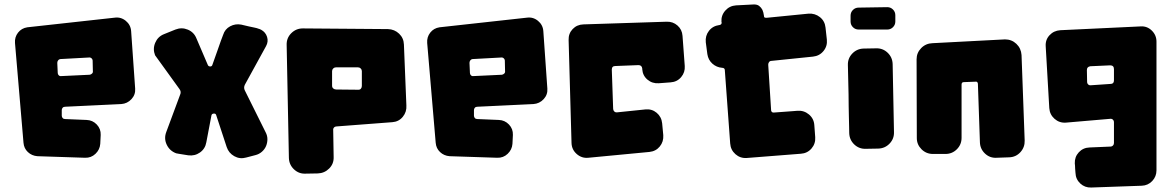

<svg xmlns="http://www.w3.org/2000/svg" viewBox="-20 -703 5236 858"><path d="M381 -369Q387 -370 391.5 -374.5Q396 -379 395 -385L394 -431Q394 -438 389 -442.5Q384 -447 377 -446L249 -439Q243 -438 239.5 -433Q236 -428 236 -422L238 -377Q238 -371 242.5 -366.5Q247 -362 254 -363ZM147 -5Q122 -7 104.5 -23.5Q87 -40 85 -65L47 -511Q45 -537 60.5 -557Q76 -577 102 -581L492 -624Q520 -628 542 -610Q564 -592 566 -564L584 -307Q586 -280 567.5 -260Q549 -240 522 -238L271 -226Q264 -226 260 -221.5Q256 -217 256 -211V-186Q256 -180 260 -175.5Q264 -171 271 -171L367 -167Q394 -166 412.5 -146.5Q431 -127 430 -100L428 -60Q426 -34 406.5 -15.5Q387 3 360 2Z M673 -456Q662 -484 673.5 -511.5Q685 -539 712 -550L764 -571Q792 -582 819.5 -570.5Q847 -559 858 -531L909 -412Q912 -406 919.5 -406Q927 -406 929 -413Q941 -447 951 -475Q959 -499 967 -520.5Q975 -542 977 -547Q985 -573 1008.5 -585.5Q1032 -598 1058 -593Q1076 -589 1092 -585Q1106 -582 1118 -579.5Q1130 -577 1134 -575Q1139 -574 1147 -570Q1167 -559 1173.5 -538Q1180 -517 1169 -497L1074 -324Q1068 -311 1074 -299L1167 -112Q1175 -97 1175 -81Q1175 -65 1169 -50.5Q1163 -36 1150.5 -25Q1138 -14 1122 -10L1080 1Q1052 9 1027 -5Q1002 -19 993 -46L946 -189Q944 -196 935.5 -195.5Q927 -195 925 -188L902 -67Q897 -38 873.5 -21.5Q850 -5 821 -9Q807 -11 796 -13Q786 -15 777.5 -16Q769 -17 767 -18Q738 -29 725 -56.5Q712 -84 723 -113L785 -280Q791 -293 782 -305L673 -456Z M1582 -302Q1589 -302 1593 -307Q1597 -312 1597 -319V-385Q1597 -392 1592 -397Q1587 -402 1580 -402H1481Q1474 -402 1469 -397Q1464 -392 1464 -385V-320Q1464 -312 1469.5 -307.5Q1475 -303 1483 -303ZM1261 -502Q1260 -533 1281.5 -554.5Q1303 -576 1333 -576L1714 -573Q1743 -572 1763.5 -552.5Q1784 -533 1785 -504L1796 -232Q1798 -203 1780 -181Q1762 -159 1733 -157L1484 -138Q1477 -138 1472.5 -133Q1468 -128 1469 -121L1471 -1Q1472 29 1451 50Q1430 71 1400 72L1344 73Q1315 74 1293.5 53.5Q1272 33 1271 3Z M2223 -369Q2229 -370 2233.5 -374.5Q2238 -379 2237 -385L2236 -431Q2236 -438 2231 -442.5Q2226 -447 2219 -446L2091 -439Q2085 -438 2081.5 -433Q2078 -428 2078 -422L2080 -377Q2080 -371 2084.5 -366.5Q2089 -362 2096 -363ZM1989 -5Q1964 -7 1946.5 -23.5Q1929 -40 1927 -65L1889 -511Q1887 -537 1902.5 -557Q1918 -577 1944 -581L2334 -624Q2362 -628 2384 -610Q2406 -592 2408 -564L2426 -307Q2428 -280 2409.5 -260Q2391 -240 2364 -238L2113 -226Q2106 -226 2102 -221.5Q2098 -217 2098 -211V-186Q2098 -180 2102 -175.5Q2106 -171 2113 -171L2209 -167Q2236 -166 2254.5 -146.5Q2273 -127 2272 -100L2270 -60Q2268 -34 2248.5 -15.5Q2229 3 2202 2Z M2850 -397Q2848 -412 2833 -412L2730 -408Q2714 -408 2714 -392L2720 -217Q2720 -210 2725 -205Q2730 -200 2738 -201L2864 -214Q2893 -217 2914.5 -199Q2936 -181 2939 -152L2944 -99Q2946 -70 2928.5 -48.5Q2911 -27 2882 -24L2609 2Q2580 5 2557.5 -14.5Q2535 -34 2534 -64L2521 -524Q2520 -553 2539 -573Q2558 -593 2587 -594L2959 -606Q2987 -607 3007.5 -589Q3028 -571 3030 -543L3040 -408Q3042 -380 3024 -358.5Q3006 -337 2977 -335L2924 -331Q2895 -329 2873.5 -347Q2852 -365 2850 -394Z M3207 -400Q3182 -402 3163.5 -418.5Q3145 -435 3141 -461L3134 -514Q3131 -543 3148 -565Q3165 -587 3194 -591H3195Q3205 -593 3205 -602L3204 -605Q3202 -634 3221 -655.5Q3240 -677 3269 -679L3346 -683Q3363 -684 3372.5 -676.5Q3382 -669 3387 -659Q3392 -648 3394 -632Q3394 -625 3399 -624Q3404 -623 3411 -624L3593 -642Q3622 -644 3644 -626.5Q3666 -609 3669 -580L3675 -526Q3678 -497 3660 -475Q3642 -453 3613 -450L3428 -431Q3421 -431 3417 -426Q3413 -421 3413 -414L3426 -209Q3428 -200 3437 -200L3519 -206L3544 -208Q3573 -210 3595 -191.5Q3617 -173 3619 -144L3623 -90Q3625 -61 3606.5 -39.5Q3588 -18 3559 -16L3317 3Q3288 5 3266.5 -14Q3245 -33 3243 -62L3219 -390Q3219 -395 3215.5 -397.5Q3212 -400 3207 -400Z M3945 -671Q3960 -671 3970.5 -660.5Q3981 -650 3981 -635V-607Q3981 -592 3970.5 -581.5Q3960 -571 3945 -571H3817Q3802 -571 3791.5 -581.5Q3781 -592 3781 -607V-633Q3781 -648 3791.5 -658.5Q3802 -669 3817 -669ZM3895 -487Q3925 -488 3946.5 -467.5Q3968 -447 3969 -417L3975 -113Q3976 -83 3955.5 -61.5Q3935 -40 3905 -39L3849 -38Q3819 -37 3797.5 -57.5Q3776 -78 3775 -108Q3775 -118 3774.5 -137Q3774 -156 3773.5 -179Q3773 -202 3772.5 -228.5Q3772 -255 3772 -281Q3771 -342 3769 -412Q3768 -442 3788.5 -463.5Q3809 -485 3839 -486Z M4559 -75Q4560 -45 4540 -23Q4520 -1 4490 0L4434 2Q4404 4 4382 -16.5Q4360 -37 4359 -67L4350 -328Q4350 -333 4347 -336Q4344 -339 4340 -338L4287 -336Q4277 -336 4277 -325V-87Q4277 -57 4256 -36Q4235 -15 4205 -15H4149Q4119 -15 4098 -36Q4077 -57 4077 -86L4076 -438Q4076 -467 4096.5 -488Q4117 -509 4147 -510L4471 -527Q4501 -527 4522 -507Q4543 -487 4545 -457L4559 -75Z M4943 -48Q4949 -48 4953.5 -52.5Q4958 -57 4958 -64V-156Q4958 -164 4953 -168.5Q4948 -173 4941 -172L4743 -155Q4714 -153 4692.5 -172Q4671 -191 4669 -220L4653 -496Q4651 -525 4670 -545.5Q4689 -566 4718 -568L5077 -585Q5106 -587 5127 -566.5Q5148 -546 5148 -517V58Q5148 86 5129 106Q5110 126 5082 127L4856 135Q4828 136 4807.5 117Q4787 98 4786 69Q4785 58 4784.5 50Q4784 42 4784 37Q4783 31 4783 27Q4782 -2 4801 -22.5Q4820 -43 4849 -44ZM4958 -394Q4958 -411 4941 -411L4853 -407Q4837 -405 4837 -390L4838 -338Q4838 -330 4843 -325.5Q4848 -321 4855 -322L4943 -328Q4958 -328 4958 -344Z"/></svg>

Font: d puntillas B to tiptoe
Style: Regular
Weight: 400
Designer: deFharo
Foundry: deFharo.com
Version: Version 1.001 2012